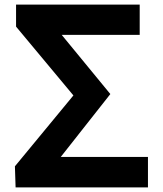

<svg xmlns="http://www.w3.org/2000/svg" viewBox="-20 -777 709 837"><path d="M48 40H625V-93H245L461 -367L249 -625H589V-757H50V-661L300 -361L45 -52Z"/></svg>

Font: GenEiGothic-pro-Regular
Style: Bold
Weight: 700
Designer: Ryoko NISHIZUKA (kana & ideographs); Paul D. Hunt (Latin, Greek & Cyrillic); Wenlong ZHANG (bopomofo); Sandoll Communica
Foundry: Adobe Systems Incorporated; o_tamon
Version: Version 1.000.140830